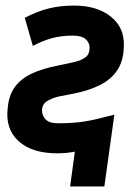

<svg xmlns="http://www.w3.org/2000/svg" viewBox="-20 -540 470 690"><path d="M232 130 249 5Q219 11 186 11Q94 11 46 -33.5Q-2 -78 8 -154Q12 -198 33.5 -227.5Q55 -257 94 -275.5Q133 -294 191 -305L247 -317Q272 -323 287 -334Q302 -345 302 -369Q302 -387 287.5 -399.5Q273 -412 242 -412Q199 -412 165.5 -402.5Q132 -393 98 -375L69 -476Q113 -499 154.5 -509.5Q196 -520 247 -520Q328 -520 378 -480.5Q428 -441 425 -373Q424 -322 402 -288.5Q380 -255 340.5 -235Q301 -215 247 -204L190 -193Q163 -186 147.5 -175.5Q132 -165 131 -146Q130 -127 143 -112Q156 -97 188 -97Q218 -97 239.5 -98.5Q261 -100 281 -103Q301 -106 327 -112Q353 -118 391 -128L355 130Z"/></svg>

Font: Finlandica SemiBold
Style: Italic
Weight: 600
Italic angle: -8°
Designer: Niklas Ekholm, Juho Hiilivirta, Jaakko Suomalainen
Foundry: Helsinki Type Studio
Version: Version 1.063